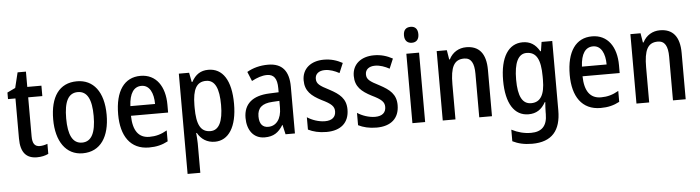

<svg xmlns="http://www.w3.org/2000/svg" viewBox="-54 -996 5423 1488"><g transform="rotate(-5 2657.0 -252.5)"><path d="M230 -75C190 -75 173 -101 173 -155V-459H283V-540H173V-659H108L79 -540L16 -510V-459H74V-147C74 -36 120 10 201 10C235 10 266 3 290 -9V-87C271 -80 250 -75 230 -75Z M767 -271C767 -452 686 -550 560 -550C421 -550 351 -446 351 -271C351 -102 426 10 557 10C697 10 767 -103 767 -271ZM452 -270C452 -399 484 -466 559 -466C633 -466 666 -399 666 -271C666 -142 633 -73 559 -73C485 -73 452 -143 452 -270Z M1054 -549C928 -549 856 -448 856 -266C856 -99 927 10 1073 10C1130 10 1175 -1 1220 -25V-110C1173 -83 1132 -72 1083 -72C999 -72 956 -131 954 -247H1243V-308C1243 -450 1176 -549 1054 -549ZM1055 -471C1118 -471 1148 -407 1148 -322H956C961 -422 996 -471 1055 -471Z M1582 -550C1522 -550 1482 -523 1451 -467H1446L1432 -540H1352V240H1451V11C1451 -11 1448 -41 1446 -70H1451C1478 -21 1524 10 1585 10C1692 10 1758 -91 1758 -270C1758 -454 1693 -550 1582 -550ZM1557 -466C1627 -466 1657 -398 1657 -270C1657 -142 1624 -75 1558 -75C1481 -75 1451 -136 1451 -266V-286C1452 -409 1483 -466 1557 -466Z M2046 -549C1984 -549 1928 -534 1882 -507L1912 -434C1954 -456 1993 -470 2031 -470C2084 -470 2110 -437 2110 -360V-329L2038 -326C1907 -321 1837 -262 1837 -153C1837 -60 1884 10 1973 10C2041 10 2081 -17 2116 -74H2118L2135 0H2208V-363C2208 -485 2157 -549 2046 -549ZM2057 -259 2110 -262V-210C2110 -120 2068 -69 2007 -69C1964 -69 1938 -96 1938 -156C1938 -220 1973 -255 2057 -259Z M2630 -150C2630 -234 2581 -273 2504 -314C2429 -352 2406 -369 2406 -408C2406 -445 2434 -469 2482 -469C2520 -469 2558 -455 2593 -436L2625 -512C2581 -536 2535 -550 2481 -550C2379 -550 2311 -494 2311 -404C2311 -320 2359 -280 2436 -240C2511 -204 2533 -182 2533 -144C2533 -100 2504 -74 2449 -74C2400 -74 2347 -93 2311 -117V-21C2349 -2 2395 10 2453 10C2565 10 2630 -47 2630 -150Z M3020 -150C3020 -234 2971 -273 2894 -314C2819 -352 2796 -369 2796 -408C2796 -445 2824 -469 2872 -469C2910 -469 2948 -455 2983 -436L3015 -512C2971 -536 2925 -550 2871 -550C2769 -550 2701 -494 2701 -404C2701 -320 2749 -280 2826 -240C2901 -204 2923 -182 2923 -144C2923 -100 2894 -74 2839 -74C2790 -74 2737 -93 2701 -117V-21C2739 -2 2785 10 2843 10C2955 10 3020 -47 3020 -150Z M3173 -745C3137 -745 3116 -725 3116 -683C3116 -642 3138 -621 3173 -621C3207 -621 3228 -642 3228 -683C3228 -724 3208 -745 3173 -745ZM3221 -540H3122V0H3221Z M3588 -550C3531 -550 3481 -521 3454 -467H3449L3437 -540H3358V0H3457V-273C3457 -405 3485 -464 3564 -464C3619 -464 3642 -422 3642 -339V0H3741V-360C3741 -489 3687 -550 3588 -550Z M4027 -550C3917 -550 3851 -449 3851 -268C3851 -89 3915 10 4025 10C4085 10 4127 -17 4158 -73H4162C4160 -48 4158 -16 4158 5V20C4158 114 4113 155 4032 155C3979 155 3930 142 3881 117V207C3925 229 3973 240 4033 240C4188 240 4257 155 4257 0V-540H4174L4163 -469H4158C4126 -525 4084 -550 4027 -550ZM4050 -465C4126 -465 4159 -406 4159 -272V-247C4159 -130 4125 -74 4053 -74C3985 -74 3952 -135 3952 -266C3952 -396 3985 -465 4050 -465Z M4567 -549C4441 -549 4369 -448 4369 -266C4369 -99 4440 10 4586 10C4643 10 4688 -1 4733 -25V-110C4686 -83 4645 -72 4596 -72C4512 -72 4469 -131 4467 -247H4756V-308C4756 -450 4689 -549 4567 -549ZM4568 -471C4631 -471 4661 -407 4661 -322H4469C4474 -422 4509 -471 4568 -471Z M5095 -550C5038 -550 4988 -521 4961 -467H4956L4944 -540H4865V0H4964V-273C4964 -405 4992 -464 5071 -464C5126 -464 5149 -422 5149 -339V0H5248V-360C5248 -489 5194 -550 5095 -550Z"/></g></svg>

Font: Noto Sans Khmer UI Condensed Medium
Style: Regular
Weight: 500
Width: 3
Designer: Danh Hong and the Monotype Design Team
Foundry: Monotype Imaging Inc.
Version: Version 2.002